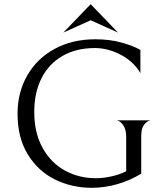

<svg xmlns="http://www.w3.org/2000/svg" viewBox="-20 -888 792 919"><path d="M64 -344Q64 -446 110.5 -527Q157 -608 241.5 -654Q326 -700 436 -700Q506 -700 562.5 -684Q619 -668 652 -649V-538Q621 -592 559.5 -625Q498 -658 434 -658Q345 -658 279.5 -620.5Q214 -583 179 -514Q144 -445 144 -352Q144 -251 184.5 -179Q225 -107 292 -71Q359 -35 438 -35Q474 -35 512.5 -43.5Q551 -52 584 -68V-233Q584 -267 571 -287Q558 -307 540 -312H700Q682 -308 669 -290Q656 -272 656 -239V-57Q603 -24 541.5 -6.5Q480 11 419 11Q324 11 243 -29Q162 -69 113 -149Q64 -229 64 -344ZM414 -868 545 -732 414 -791 283 -732Z"/></svg>

Font: BellefairVN
Style: Regular
Weight: 400
Designer: Nick Shinn, Liron Lavi Turkenic
Foundry: Shinntype
Version: Version 1.003